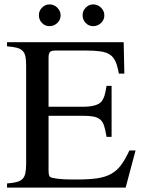

<svg xmlns="http://www.w3.org/2000/svg" viewBox="-20 -854 651 874"><path d="M552 0H12V-19Q39 -21 56 -25.5Q73 -30 82.5 -39.5Q92 -49 95.5 -66Q99 -83 99 -109V-553Q99 -579 96 -595.5Q93 -612 83.5 -622Q74 -632 57 -636.5Q40 -641 12 -643V-662H543L546 -519H521Q515 -553 506 -573.5Q497 -594 481 -605Q465 -616 438 -620Q411 -624 369 -624H234Q214 -624 207.5 -617.5Q201 -611 201 -590V-368H355Q424 -368 443 -393Q451 -404 455.5 -418Q460 -432 465 -463H488V-231H465Q460 -262 454 -281Q448 -300 436 -310Q424 -320 405 -323.5Q386 -327 355 -327H201V-80Q201 -53 208 -49Q213 -44 241 -40.5Q269 -37 306 -37H333Q387 -37 423.5 -42.5Q460 -48 486 -62.5Q512 -77 531 -102.5Q550 -128 569 -169H597ZM205 -834Q226 -834 241 -819Q256 -804 256 -784Q256 -764 241 -749.5Q226 -735 205 -735Q185 -735 171 -749.5Q157 -764 157 -785Q157 -805 171.5 -819.5Q186 -834 205 -834ZM404 -834Q425 -834 440 -819Q455 -804 455 -784Q455 -764 440 -749.5Q425 -735 404 -735Q384 -735 370 -749.5Q356 -764 356 -785Q356 -805 370.5 -819.5Q385 -834 404 -834Z"/></svg>

Font: Klingon pIqaD vaHbo'
Style: Regular
Weight: 400
Width: 0
Designer: Mike Neff (qa'vaj)
Foundry: Mike Neff and Michael Everson
Version: Version 2.003